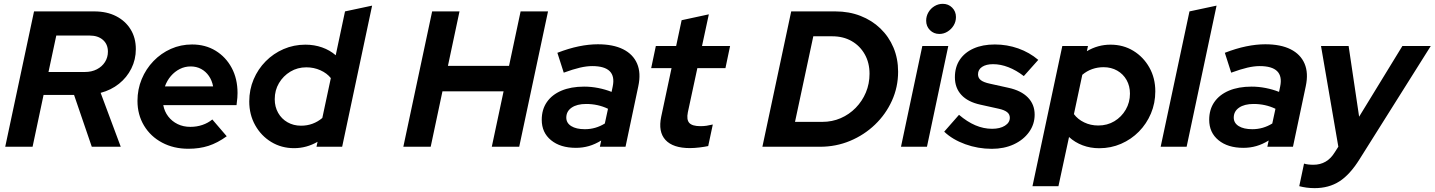

<svg xmlns="http://www.w3.org/2000/svg" viewBox="-20 -759 7420 993"><path d="M7 0 156 -700H468Q532.6 -700 580.7 -675.3Q628.8 -650.6 655.6 -606.9Q682.5 -563.3 682.5 -505Q682.5 -451.1 659.4 -404.8Q636.3 -358.4 595.5 -325.8Q554.6 -293.1 500.5 -278.8L604.5 0H454.7L363 -268.1H205.3L148.5 0ZM230.8 -386.7H419.5Q454 -386.7 480.8 -400.5Q507.7 -414.3 522.9 -438.2Q538.1 -462.1 538.1 -491.8Q538.1 -530.2 512.3 -552.7Q486.6 -575.2 443.2 -575.2H271.1Z M954.4 10.4Q878 10.4 818.4 -21.4Q758.7 -53.1 724.8 -109.5Q691 -165.9 691 -237.4Q691 -296.9 712.9 -349.8Q734.8 -402.7 773.9 -443.2Q812.9 -483.6 863.9 -506.3Q915 -529 973.3 -529Q1042.2 -529 1095.2 -496.6Q1148.2 -464.2 1178.3 -407.9Q1208.5 -351.7 1208.5 -278Q1208.5 -267.3 1207.6 -254Q1206.8 -240.7 1203.3 -215.1H824.5Q830.5 -182.3 849.9 -156.9Q869.4 -131.5 898.7 -117.2Q928 -102.9 964.6 -102.9Q998 -102.9 1026.9 -112.9Q1055.9 -122.8 1078.1 -141.1L1152.6 -54.3Q1105.2 -19.9 1058.2 -4.7Q1011.3 10.4 954.4 10.4ZM832.9 -312H1082.2Q1076.4 -343 1060.3 -366.2Q1044.3 -389.4 1020.2 -402.4Q996.1 -415.4 966.3 -415.4Q935.7 -415.4 909.6 -402Q883.5 -388.7 863.7 -365.7Q843.9 -342.7 832.9 -312Z M1500.9 7.3Q1435.7 7.3 1383.2 -24.5Q1330.7 -56.3 1299.9 -111.2Q1269.1 -166.1 1269.1 -234.1Q1269.1 -295.3 1291.7 -348.5Q1314.3 -401.8 1354.1 -442Q1393.9 -482.3 1446.7 -505.2Q1499.6 -528 1559.4 -528Q1605.4 -528 1645.7 -513.8Q1686 -499.6 1716.3 -473.2L1764.4 -700L1904.5 -729.9L1749.6 0H1616.8L1622.4 -25.7Q1565.2 7.3 1500.9 7.3ZM1536.9 -108.9Q1568.6 -108.9 1596.2 -119.1Q1623.9 -129.3 1647 -148.9L1691 -355.1Q1671 -380.4 1637.1 -395.6Q1603.2 -410.8 1564.4 -410.8Q1518.7 -410.8 1481.8 -388.6Q1444.8 -366.3 1422.9 -329.3Q1400.9 -292.3 1400.9 -245.9Q1400.9 -206.6 1418.5 -175.4Q1436 -144.3 1467 -126.6Q1498.1 -108.9 1536.9 -108.9Z M2066 0 2215 -700H2356.5L2296.7 -418.5H2612.7L2672.5 -700H2814.3L2665.3 0H2523.5L2584.4 -286.5H2268.3L2207.5 0Z M2958.6 5.6Q2878 5.6 2829.9 -33.9Q2781.8 -73.3 2781.8 -139.4Q2781.8 -192.7 2808.3 -231Q2834.7 -269.3 2883.9 -290.2Q2933.1 -311 3000.9 -311Q3037.7 -311 3074.2 -303.8Q3110.7 -296.6 3143 -283.8L3148.8 -311.3Q3160 -364.3 3133.3 -390.8Q3106.7 -417.2 3042.7 -417.2Q3014.3 -417.2 2979.5 -409.2Q2944.7 -401.1 2895.6 -383.2L2862.7 -485.9Q2921.1 -508.6 2973.3 -519.3Q3025.4 -530 3071.9 -530Q3151.3 -530 3202.8 -504.2Q3254.3 -478.3 3275.1 -429.8Q3295.8 -381.3 3281.3 -313.4L3215.1 0H3082.5L3089.4 -32.4Q3057.5 -12.7 3025.7 -3.6Q2993.8 5.6 2958.6 5.6ZM3004.8 -90.8Q3033 -90.8 3058.9 -98.3Q3084.7 -105.8 3108.1 -120.3L3124.5 -196.4Q3072.6 -221.3 3011.3 -221.3Q2964 -221.3 2936.4 -202.3Q2908.8 -183.3 2908.8 -150.7Q2908.8 -123 2934.3 -106.9Q2959.9 -90.8 3004.8 -90.8Z M3548.3 6.9Q3460.5 6.9 3421.8 -35.2Q3383.1 -77.3 3399.7 -155.5L3453.1 -406.5H3347.8L3371.9 -521H3476.9L3505.3 -654.5L3646 -684.9L3610.7 -521H3755.9L3731.9 -406.5H3586.6L3537.4 -177.9Q3529.8 -139.9 3545 -123.2Q3560.2 -106.5 3602.8 -106.5Q3618.9 -106.5 3633.7 -108.6Q3648.5 -110.8 3666.5 -115.1L3642.8 -3.6Q3624.6 0.4 3598 3.6Q3571.3 6.9 3548.3 6.9Z M3923 0 4072 -700H4300.7Q4371 -700 4430.2 -676.9Q4489.5 -653.9 4533.2 -611.8Q4577 -569.7 4601 -512.7Q4624.9 -455.7 4624.9 -388.1Q4624.9 -308.6 4593 -238.3Q4561.2 -168 4505.4 -114.5Q4449.6 -61 4376.7 -30.5Q4303.8 0 4221.2 0ZM4091.7 -128.7H4232.6Q4283.9 -128.7 4327.9 -147.8Q4372 -166.9 4405.6 -201.3Q4439.2 -235.6 4458.2 -280.7Q4477.1 -325.9 4477.1 -377.6Q4477.1 -434.5 4452.3 -478.3Q4427.5 -522.1 4384.3 -546.7Q4341.1 -571.3 4284.6 -571.3H4186.3Z M4639.8 0 4750.1 -521H4884.4L4774.1 0ZM4838.3 -583.4Q4809.3 -583.4 4789.6 -603.2Q4770 -623 4770 -652Q4770 -675.6 4781.8 -695.6Q4793.6 -715.6 4813.4 -727.4Q4833.2 -739.2 4855.8 -739.2Q4884.8 -739.2 4904.4 -719.6Q4924.1 -699.9 4924.1 -670.9Q4924.1 -647.3 4912.3 -627.6Q4900.5 -608 4880.8 -595.7Q4861.2 -583.4 4838.3 -583.4Z M5109.6 10.7Q5037.9 10.7 4972 -13.2Q4906.1 -37.1 4863.3 -78L4939.9 -165.2Q4981.8 -129.3 5024.3 -111.1Q5066.8 -92.9 5110.9 -92.9Q5151.9 -92.9 5177.3 -108.9Q5202.7 -124.9 5202.7 -149.9Q5202.7 -167.9 5188.7 -179Q5174.7 -190.1 5146 -196.5L5050.4 -217.7Q4985.7 -231.7 4952.1 -268.1Q4918.6 -304.4 4918.6 -359.4Q4918.6 -411.9 4943.7 -449.7Q4968.9 -487.5 5015.2 -508.2Q5061.6 -529 5125.2 -529Q5188.3 -529 5246.3 -508.5Q5304.3 -487.9 5349.8 -449.3L5275 -365.5Q5235.9 -395.7 5195.4 -411.4Q5155 -427.1 5116.2 -427.1Q5080.2 -427.1 5059.2 -413.1Q5038.2 -399.1 5038.2 -374.7Q5038.2 -356 5052.4 -344.7Q5066.6 -333.3 5099.6 -326.2L5195.2 -305Q5261.2 -290.8 5296.1 -254.9Q5331.1 -219 5331.1 -166.2Q5331.1 -116.2 5302.1 -75.9Q5273.1 -35.6 5223.1 -12.4Q5173.1 10.7 5109.6 10.7Z M5319.8 204 5474.1 -521H5606.9L5601.1 -494.3Q5658.2 -528 5723.3 -528Q5789.5 -528 5841.5 -496.2Q5893.5 -464.5 5924.3 -409.9Q5955.1 -355.4 5955.1 -286.6Q5955.1 -225.4 5932.5 -172Q5909.9 -118.6 5870.3 -78.4Q5830.6 -38.1 5778.1 -15.3Q5725.6 7.6 5665.1 7.6Q5619.1 7.6 5579.1 -7.5Q5539.2 -22.6 5508.9 -50.4L5454.1 204ZM5660.2 -109.9Q5706.7 -109.9 5743.6 -132.1Q5780.4 -154.3 5802.2 -191.9Q5824 -229.5 5824 -274.9Q5824 -314.1 5806.6 -345.1Q5789.1 -376.1 5758.1 -393.8Q5727 -411.5 5687.6 -411.5Q5656.5 -411.5 5628.5 -401.6Q5600.5 -391.7 5577.5 -372.1L5534.2 -168.8Q5554.2 -141.8 5587.4 -125.9Q5620.5 -109.9 5660.2 -109.9Z M5982.8 0 6131.8 -700 6271.9 -729.9 6117.1 0Z M6410.6 5.6Q6330 5.6 6281.9 -33.9Q6233.8 -73.3 6233.8 -139.4Q6233.8 -192.7 6260.3 -231Q6286.7 -269.3 6335.9 -290.2Q6385.1 -311 6452.9 -311Q6489.7 -311 6526.2 -303.8Q6562.7 -296.6 6595 -283.8L6600.8 -311.3Q6612 -364.3 6585.3 -390.8Q6558.7 -417.2 6494.7 -417.2Q6466.3 -417.2 6431.5 -409.2Q6396.7 -401.1 6347.6 -383.2L6314.7 -485.9Q6373.1 -508.6 6425.3 -519.3Q6477.4 -530 6523.9 -530Q6603.3 -530 6654.8 -504.2Q6706.3 -478.3 6727.1 -429.8Q6747.8 -381.3 6733.3 -313.4L6667.1 0H6534.5L6541.4 -32.4Q6509.5 -12.7 6477.7 -3.6Q6445.8 5.6 6410.6 5.6ZM6456.8 -90.8Q6485 -90.8 6510.9 -98.3Q6536.7 -105.8 6560.1 -120.3L6576.5 -196.4Q6524.6 -221.3 6463.3 -221.3Q6416 -221.3 6388.4 -202.3Q6360.8 -183.3 6360.8 -150.7Q6360.8 -123 6386.3 -106.9Q6411.9 -90.8 6456.8 -90.8Z M6778.9 214Q6757 214 6737.3 211.3Q6717.6 208.6 6699.6 203.9L6724.3 87.1Q6733.7 90.1 6746 91.6Q6758.2 93.1 6773 93.1Q6807.9 93.1 6835.6 77.2Q6863.3 61.4 6883.7 27.9L6901.7 -0.3L6812.1 -521H6954.9L7009.2 -155.4L7232.9 -521H7379.7L7011.5 64.4Q6961.7 144.3 6907.2 179.1Q6852.8 214 6778.9 214Z"/></svg>

Font: Red Hat Display
Style: Italic
Weight: 300
Italic angle: -12°
Designer: Pentagram, MCKL
Foundry: Pentagram, MCKL
Version: Version 1.023